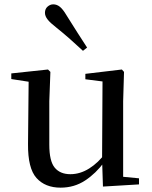

<svg xmlns="http://www.w3.org/2000/svg" viewBox="-20 -849 700 884"><path d="M259 15Q188 15 148 -29.5Q108 -74 109 -186L112 -488L136 -469L32 -485V-511L201 -529L212 -518L207 -383V-183Q207 -107 232 -77Q257 -47 304 -47Q349 -47 391 -73.5Q433 -100 466 -145L492 -103H460Q422 -51 372 -18Q322 15 259 15ZM454 10 450 -113V-114L452 -474L373 -484V-509L541 -529L551 -518L547 -383V-35L620 -28V0ZM381 -630 362 -615Q333 -642 302.5 -669Q272 -696 237 -724Q211 -744 199 -759.5Q187 -775 187 -790Q187 -808 199 -818.5Q211 -829 225 -829Q242 -829 256 -817.5Q270 -806 286 -779Q312 -737 335.5 -700.5Q359 -664 381 -630Z"/></svg>

Font: Noto Serif SC ExtraLight Medium
Style: Regular
Weight: 500
Version: Version 2.002-H1;hotconv 1.1.0;makeotfexe 2.6.0